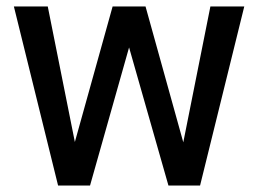

<svg xmlns="http://www.w3.org/2000/svg" viewBox="-20 -575 800 595"><path d="M23 -555H128L212 -135L329 -555H431L548 -134L632 -555H737L600 0H502L380 -428L259 0H160Z"/></svg>

Font: LT Superior Semi-bold
Style: Regular
Weight: 600
Designer: Daniel Lyons
Foundry: LyonsType
Version: Version 1.0